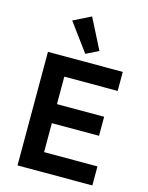

<svg xmlns="http://www.w3.org/2000/svg" viewBox="-140 -1055 879 1140"><g transform="rotate(15 300.0 -484.5)"><path d="M173 -915 281 -969 376 -782 299 -744ZM82 0V-698H542V-581H214V-412H504V-295H214V-117H542V0Z"/></g></svg>

Font: IBM Plex Sans Devanagari SemiBold
Style: Regular
Weight: 600
Designer: Mike Abbink, Paul van der Laan, Pieter van Rosmalen, Erin McLaughlin
Foundry: Bold Monday
Version: Version 1.1